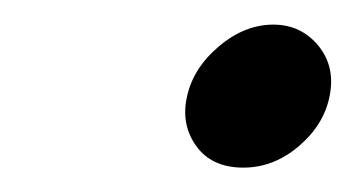

<svg xmlns="http://www.w3.org/2000/svg" viewBox="-20 -374 293 156"><path d="M177.7 -237.8Q152.3 -237.8 139.6 -255.1Q127 -272.5 131.8 -294.9Q136.7 -318.4 157.7 -336.2Q178.7 -354 202.1 -354Q224.6 -354 238.8 -336.7Q252.9 -319.3 247.6 -294.9Q242.7 -272 222.4 -254.9Q202.1 -237.8 177.7 -237.8Z"/></svg>

Font: Linux Libertine Slanted
Style: Semibold Slanted
Weight: 600
Designer: Philipp H. Poll
Foundry: Philipp H. Poll
Version: Version 5.1.1